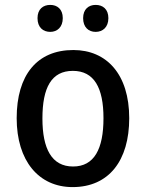

<svg xmlns="http://www.w3.org/2000/svg" viewBox="-20 -753 595 783"><path d="M133 -679C133 -641 156 -623 185 -623C213 -623 236 -642 236 -679C236 -716 213 -733 185 -733C156 -733 133 -716 133 -679ZM319 -679C319 -642 341 -623 370 -623C399 -623 422 -642 422 -679C422 -716 399 -733 370 -733C342 -733 319 -716 319 -679ZM507 -271C507 -450 415 -549 279 -549C131 -549 48 -447 48 -271C48 -97 138 10 276 10C424 10 507 -98 507 -271ZM153 -270C153 -396 190 -464 277 -464C364 -464 402 -395 402 -271C402 -145 364 -74 278 -74C191 -74 153 -146 153 -270Z"/></svg>

Font: Noto Sans Myanmar UI SemiCondensed Medium
Style: Regular
Weight: 500
Width: 4
Designer: Monotype Design Team
Foundry: Monotype Imaging Inc.
Version: Version 2.103